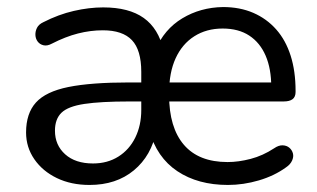

<svg xmlns="http://www.w3.org/2000/svg" viewBox="-20 -516 901 545"><path d="M234 9Q182 9 141.5 -10.5Q101 -30 77.5 -64Q54 -98 54 -140Q54 -194 82 -225Q110 -256 174 -269Q238 -282 347 -282H392V-228H347Q266 -228 219.5 -221Q173 -214 154.5 -196Q136 -178 136 -145Q136 -104 165 -78Q194 -52 244 -52Q285 -52 316 -71.5Q347 -91 364 -125.5Q381 -160 381 -204V-312Q381 -374 354.5 -402Q328 -430 272 -430Q237 -430 201.5 -421Q166 -412 127 -392Q114 -385 103.5 -387.5Q93 -390 87 -398Q81 -406 80.5 -416.5Q80 -427 85 -437Q90 -447 103 -453Q146 -475 189.5 -485Q233 -495 273 -495Q346 -495 388 -465Q430 -435 444 -374H421Q446 -433 497.5 -464Q549 -495 613 -496Q661 -496 699 -479.5Q737 -463 764 -432.5Q791 -402 805 -358Q819 -314 819 -258V-255Q819 -241 810.5 -234.5Q802 -228 785 -228H451V-282H765L750 -269Q750 -321 734 -358Q718 -395 687.5 -415Q657 -435 612 -435Q566 -435 531.5 -413Q497 -391 478.5 -350.5Q460 -310 460 -253V-246Q460 -154 502 -105Q544 -56 626 -56Q657 -56 691.5 -65Q726 -74 758 -95Q771 -104 782.5 -103.5Q794 -103 801.5 -96.5Q809 -90 811.5 -80.5Q814 -71 809 -60Q804 -49 792 -41Q759 -17 715 -4Q671 9 627 9Q542 9 483.5 -30Q425 -69 404 -145H424Q410 -74 360 -32.5Q310 9 234 9Z"/></svg>

Font: Nunito ExtraLight
Style: Regular
Weight: 400
Version: Version 3.602